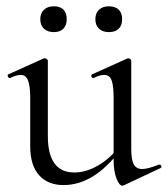

<svg xmlns="http://www.w3.org/2000/svg" viewBox="-20 -580 533 610"><path d="M76 -115V-268Q76 -307 69 -324.5Q62 -342 46 -342Q32 -342 12 -332H11Q7 -332 5 -337.5Q3 -343 7 -344L118 -394L122 -395Q125 -395 128.5 -392.5Q132 -390 132 -387V-148Q132 -32 216 -32Q254 -32 293 -55Q332 -78 360 -117L365 -106Q320 -47 275 -19.5Q230 8 182 8Q132 8 104 -23.5Q76 -55 76 -115ZM432 -43Q449 -43 485 -57H487Q491 -57 492.5 -52.5Q494 -48 490 -46L373 9L369 10Q359 10 350 -13Q341 -36 341 -73V-268Q341 -308 334.5 -325Q328 -342 311 -342Q297 -342 277 -332H276Q272 -332 270.5 -337.5Q269 -343 273 -344L384 -394L387 -395Q390 -395 393.5 -392.5Q397 -390 397 -387V-107Q397 -73 405 -58Q413 -43 432 -43ZM108 -519Q108 -538 119.5 -549Q131 -560 151 -560Q171 -560 181.5 -549.5Q192 -539 192 -519Q192 -500 181.5 -489Q171 -478 151 -478Q131 -478 119.5 -489Q108 -500 108 -519ZM283 -519Q283 -538 294.5 -549Q306 -560 326 -560Q346 -560 357 -549.5Q368 -539 368 -519Q368 -499 357 -488.5Q346 -478 326 -478Q306 -478 294.5 -489Q283 -500 283 -519Z"/></svg>

Font: Cormorant
Style: Regular
Weight: 400
Designer: Christian Thalmann (Catharsis Fonts)
Foundry: Catharsis Fonts
Version: Version 4.000